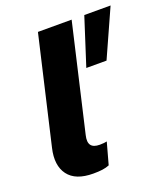

<svg xmlns="http://www.w3.org/2000/svg" viewBox="-133 -807 796 910"><g transform="rotate(-20 265.0 -351.5)"><path d="M530.4 -712 423 -473H321L397.8 -712ZM181.8 8.8Q92.4 8.8 55.8 -40.5Q19.2 -89.8 38.8 -173L164 -712H334L209.6 -175.4Q201.4 -141.6 213.2 -125.4Q225 -109.2 256.8 -109.2Q268.8 -109.2 277.7 -110.2Q286.6 -111.2 293 -112.6L262.8 -3Q246.8 3.6 227.8 6.2Q208.8 8.8 181.8 8.8Z"/></g></svg>

Font: Work Sans
Style: Italic
Weight: 400
Italic angle: -13°
Designer: Wei Huang
Foundry: Wei Huang
Version: Version 2.012